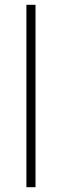

<svg xmlns="http://www.w3.org/2000/svg" viewBox="-20 -780 257 800"><path d="M128 0V-760H90V0Z"/></svg>

Font: Noto Sans Sinhala ExtraLight
Style: Regular
Weight: 200
Designer: Jelle Bosma - Monotype Design Team
Foundry: Monotype Imaging Inc.
Version: Version 2.006